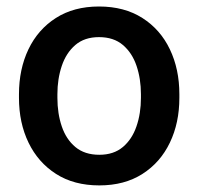

<svg xmlns="http://www.w3.org/2000/svg" viewBox="-20 -558 607 588"><path d="M38.1 -258.3V-269.5Q38.1 -346.2 67.1 -407Q96.2 -467.8 151.1 -502.9Q206.1 -538.1 283.2 -538.1Q360.8 -538.1 416 -502.9Q471.2 -467.8 500.2 -407Q529.3 -346.2 529.3 -269.5V-258.3Q529.3 -181.6 500.2 -121.1Q471.2 -60.5 416.3 -25.4Q361.3 9.8 284.2 9.8Q206.5 9.8 151.6 -25.4Q96.7 -60.5 67.4 -121.1Q38.1 -181.6 38.1 -258.3ZM155.8 -269.5V-258.3Q155.8 -210.4 169.2 -170.9Q182.6 -131.3 210.9 -107.7Q239.3 -84 284.2 -84Q328.1 -84 356.2 -107.7Q384.3 -131.3 397.9 -170.9Q411.6 -210.4 411.6 -258.3V-269.5Q411.6 -316.4 398.2 -356.2Q384.8 -396 356.4 -420.2Q328.1 -444.3 283.2 -444.3Q238.8 -444.3 210.7 -420.2Q182.6 -396 169.2 -356.2Q155.8 -316.4 155.8 -269.5Z"/></svg>

Font: Vazirmatn RD Medium
Style: Regular
Weight: 500
Designer: Saber Rastikerdar
Foundry: Saber Rastikerdar
Version: Version 33.003